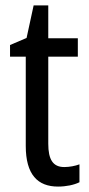

<svg xmlns="http://www.w3.org/2000/svg" viewBox="-20 -678 330 708"><path d="M217 -62C175 -62 158 -90 158 -148V-469H267V-537H158V-658H104L78 -538L17 -512V-469H75V-140C75 -34 119 10 194 10C224 10 253 4 273 -6V-72C257 -66 236 -62 217 -62Z"/></svg>

Font: Noto Sans Kannada Condensed
Style: Regular
Weight: 400
Width: 3
Designer: Jelle Bosma - Monotype Design Team
Foundry: Monotype Imaging Inc.
Version: Version 2.005